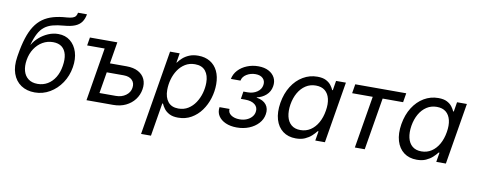

<svg xmlns="http://www.w3.org/2000/svg" viewBox="-74 -1087 4096 1650"><g transform="rotate(10 1974.0 -262.0)"><path d="M245.1 11.7Q174.8 11.7 124.8 -21.7Q74.7 -55.2 53 -117.2Q31.2 -179.2 44.9 -264.6L47.9 -283.2Q61.5 -367.7 81.8 -430.7Q102.1 -493.7 130.6 -537.6Q159.2 -581.5 198.2 -609.6Q237.3 -637.7 288.8 -652.3Q340.3 -667 405.8 -670.9Q437.5 -673.3 455.6 -679.7Q473.6 -686 481.9 -697.8Q490.2 -709.5 493.2 -727.5H571.3Q564.5 -687 544.9 -659.4Q525.4 -631.8 488.5 -616.7Q451.7 -601.6 393.6 -597.2Q337.4 -592.8 296.6 -581.8Q255.9 -570.8 226.3 -547.9Q196.8 -524.9 175.8 -485.8Q154.8 -446.8 138.2 -386.2H140.1Q161.1 -422.4 195.3 -452.1Q229.5 -481.9 271.7 -500Q314 -518.1 359.4 -518.1Q420.9 -518.1 463.6 -483.9Q506.3 -449.7 524.7 -391.1Q543 -332.5 530.8 -258.3Q518.1 -181.2 477.1 -120.1Q436 -59.1 375.7 -23.7Q315.4 11.7 245.1 11.7ZM255.9 -64.9Q304.2 -64.9 343 -87.9Q381.8 -110.8 408 -153.3Q434.1 -195.8 443.4 -253.9Q453.1 -312 442.9 -354Q432.6 -396 403.6 -418.7Q374.5 -441.4 326.7 -441.4Q277.8 -441.4 236.3 -417.5Q194.8 -393.6 166.5 -350.6Q138.2 -307.6 128.9 -251Q120.1 -196.8 131.8 -154.8Q143.6 -112.8 175 -88.9Q206.5 -64.9 255.9 -64.9Z M619.1 -464.4 630.9 -535.6H822.3L810.5 -464.4ZM826.2 -346.7H983.4Q1045.4 -346.7 1086.2 -324.5Q1127 -302.2 1144.3 -263.7Q1161.6 -225.1 1153.3 -175.3Q1145 -125 1115 -85.4Q1085 -45.9 1037.4 -22.9Q989.7 0 927.7 0H695.3L783.7 -535.6H870.1L794.4 -80.1H937.5Q987.8 -80.1 1023.7 -106Q1059.6 -131.8 1065.9 -172.4Q1072.8 -214.4 1047.6 -240.2Q1022.5 -266.1 972.2 -266.1H812.5Z M1207.5 204.1 1330.1 -535.6H1414.1L1400.4 -452.6H1403.3Q1418 -473.6 1441.2 -494.6Q1464.4 -515.6 1497.6 -529.5Q1530.8 -543.5 1576.2 -543.5Q1635.7 -543.5 1679.2 -517.3Q1722.7 -491.2 1746.1 -442.9Q1769.5 -394.5 1769.5 -328.1Q1769.5 -266.1 1751 -205.6Q1732.4 -145 1697 -96.2Q1661.6 -47.4 1610.8 -18.1Q1560.1 11.2 1495.6 11.2Q1448.7 11.2 1419.2 -4.4Q1389.6 -20 1373 -42.5Q1356.4 -64.9 1347.7 -85.4H1341.8L1293.9 204.1ZM1484.4 -66.4Q1532.7 -66.4 1569.6 -89.4Q1606.4 -112.3 1631.8 -150.6Q1657.2 -189 1670.2 -234.9Q1683.1 -280.8 1683.1 -326.7Q1683.1 -390.6 1652.6 -428.5Q1622.1 -466.3 1561.5 -466.3Q1512.7 -466.3 1475.8 -443.6Q1439 -420.9 1413.8 -383.3Q1388.7 -345.7 1376 -299.8Q1363.3 -253.9 1363.3 -207.5Q1363.3 -142.6 1394 -104.5Q1424.8 -66.4 1484.4 -66.4Z M2006.8 6.8Q1951.2 6.8 1909.2 -11.7Q1867.2 -30.3 1846.2 -63Q1825.2 -95.7 1831.5 -139.6H1918.9Q1915 -107.4 1943.8 -86.9Q1972.7 -66.4 2019 -66.4Q2051.8 -66.4 2078.9 -77.4Q2106 -88.4 2123.8 -108.2Q2141.6 -127.9 2145.5 -152.8Q2152.3 -192.9 2122.8 -217.3Q2093.3 -241.7 2036.6 -241.7H2000L2010.3 -307.1H2047.4Q2095.2 -307.1 2129.6 -330.6Q2164.1 -354 2169.9 -392.1Q2175.3 -428.2 2152.8 -450.4Q2130.4 -472.7 2087.9 -472.7Q2045.4 -472.7 2010.7 -451.7Q1976.1 -430.7 1969.2 -395.5H1885.7Q1894 -439.5 1925 -472.9Q1956.1 -506.3 2002.2 -524.9Q2048.3 -543.5 2100.1 -543.5Q2153.8 -543.5 2190.9 -523.7Q2228 -503.9 2244.9 -470.5Q2261.7 -437 2254.4 -395.5Q2246.6 -348.6 2212.4 -318.1Q2178.2 -287.6 2132.3 -278.3L2131.8 -275.4Q2189.9 -266.1 2216.3 -232.2Q2242.7 -198.2 2233.9 -147.5Q2226.6 -102.5 2194.6 -67.6Q2162.6 -32.7 2113.8 -12.9Q2064.9 6.8 2006.8 6.8Z M2522.9 11.2Q2455.6 11.2 2409.7 -23.4Q2363.8 -58.1 2345.2 -120.6Q2326.7 -183.1 2340.3 -267.1Q2354.5 -351.6 2393.8 -413.6Q2433.1 -475.6 2490.5 -509.5Q2547.9 -543.5 2615.7 -543.5Q2662.1 -543.5 2690.7 -528.8Q2719.2 -514.2 2735.4 -492.9Q2751.5 -471.7 2759.8 -452.1H2765.1L2778.8 -535.6H2864.7L2775.9 0H2691.9L2705.6 -82.5H2698.2Q2682.1 -61.5 2658.7 -40Q2635.3 -18.6 2602.1 -3.7Q2568.8 11.2 2522.9 11.2ZM2549.3 -66.4Q2598.6 -66.4 2637.2 -91.8Q2675.8 -117.2 2701.4 -162.6Q2727.1 -208 2736.8 -268.1Q2747.1 -327.6 2736.3 -372.3Q2725.6 -417 2695.3 -441.7Q2665 -466.3 2615.7 -466.3Q2565.9 -466.3 2527.1 -440.9Q2488.3 -415.5 2462.9 -371.1Q2437.5 -326.7 2427.7 -268.1Q2418.5 -209 2429 -163.3Q2439.5 -117.7 2470 -92Q2500.5 -66.4 2549.3 -66.4Z M3037.1 0 3112.8 -455.6H2933.1L2946.3 -535.6H3391.1L3377.9 -455.6H3199.2L3123.5 0Z M3578.6 11.2Q3511.2 11.2 3465.3 -23.4Q3419.4 -58.1 3400.9 -120.6Q3382.3 -183.1 3396 -267.1Q3410.2 -351.6 3449.5 -413.6Q3488.8 -475.6 3546.1 -509.5Q3603.5 -543.5 3671.4 -543.5Q3717.8 -543.5 3746.3 -528.8Q3774.9 -514.2 3791 -492.9Q3807.1 -471.7 3815.4 -452.1H3820.8L3834.5 -535.6H3920.4L3831.5 0H3747.6L3761.2 -82.5H3753.9Q3737.8 -61.5 3714.4 -40Q3690.9 -18.6 3657.7 -3.7Q3624.5 11.2 3578.6 11.2ZM3605 -66.4Q3654.3 -66.4 3692.9 -91.8Q3731.4 -117.2 3757.1 -162.6Q3782.7 -208 3792.5 -268.1Q3802.7 -327.6 3792 -372.3Q3781.2 -417 3751 -441.7Q3720.7 -466.3 3671.4 -466.3Q3621.6 -466.3 3582.8 -440.9Q3543.9 -415.5 3518.6 -371.1Q3493.2 -326.7 3483.4 -268.1Q3474.1 -209 3484.6 -163.3Q3495.1 -117.7 3525.6 -92Q3556.2 -66.4 3605 -66.4Z"/></g></svg>

Font: Inter 20pt
Style: Italic
Weight: 400
Italic angle: -9.3988°
Version: Version 4.001;git-66647c0bb